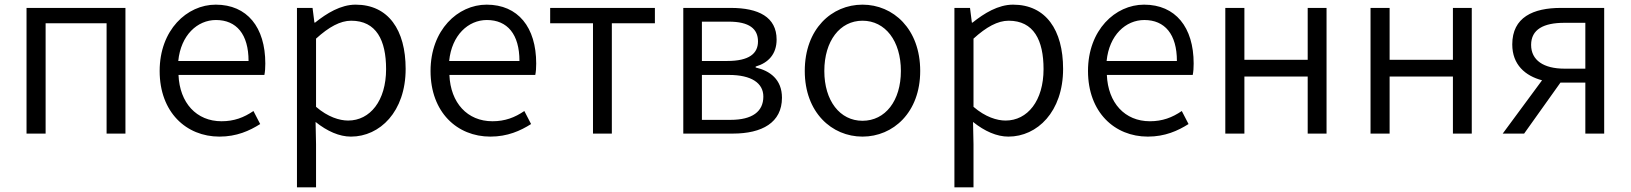

<svg xmlns="http://www.w3.org/2000/svg" viewBox="-20 -574 7007 825"><path d="M94 0H176V-474H438V0H519V-540H94Z M923 13C997 13 1052 -12 1098 -41L1069 -97C1028 -69 986 -53 932 -53C824 -53 752 -132 747 -252H1116C1119 -266 1120 -283 1120 -301C1120 -457 1042 -554 907 -554C783 -554 666 -445 666 -269C666 -92 780 13 923 13ZM746 -312C757 -423 828 -488 908 -488C996 -488 1048 -427 1048 -312Z M1256 231H1338V45L1336 -50C1386 -10 1438 13 1488 13C1612 13 1723 -94 1723 -278C1723 -445 1649 -554 1508 -554C1444 -554 1384 -517 1334 -477H1331L1323 -540H1256ZM1476 -56C1439 -56 1389 -71 1338 -115V-408C1393 -458 1442 -485 1489 -485C1597 -485 1639 -401 1639 -277C1639 -141 1570 -56 1476 -56Z M2087 13C2161 13 2216 -12 2262 -41L2233 -97C2192 -69 2150 -53 2096 -53C1988 -53 1916 -132 1911 -252H2280C2283 -266 2284 -283 2284 -301C2284 -457 2206 -554 2071 -554C1947 -554 1830 -445 1830 -269C1830 -92 1944 13 2087 13ZM1910 -312C1921 -423 1992 -488 2072 -488C2160 -488 2212 -427 2212 -312Z M2528 0H2609V-474H2794V-540H2344V-474H2528Z M2916 0H3129C3254 0 3340 -47 3340 -154C3340 -233 3288 -270 3227 -284V-288C3282 -304 3317 -342 3317 -404C3317 -501 3239 -540 3120 -540H2916ZM2996 -312V-481H3111C3200 -481 3237 -450 3237 -396C3237 -344 3199 -312 3105 -312ZM2996 -59V-252H3112C3209 -252 3260 -217 3260 -159C3260 -95 3213 -59 3119 -59Z M3686 13C3818 13 3934 -91 3934 -269C3934 -450 3818 -554 3686 -554C3554 -554 3438 -450 3438 -269C3438 -91 3554 13 3686 13ZM3686 -55C3589 -55 3522 -141 3522 -269C3522 -398 3589 -485 3686 -485C3784 -485 3851 -398 3851 -269C3851 -141 3784 -55 3686 -55Z M4081 231H4163V45L4161 -50C4211 -10 4263 13 4313 13C4437 13 4548 -94 4548 -278C4548 -445 4474 -554 4333 -554C4269 -554 4209 -517 4159 -477H4156L4148 -540H4081ZM4301 -56C4264 -56 4214 -71 4163 -115V-408C4218 -458 4267 -485 4314 -485C4422 -485 4464 -401 4464 -277C4464 -141 4395 -56 4301 -56Z M4912 13C4986 13 5041 -12 5087 -41L5058 -97C5017 -69 4975 -53 4921 -53C4813 -53 4741 -132 4736 -252H5105C5108 -266 5109 -283 5109 -301C5109 -457 5031 -554 4896 -554C4772 -554 4655 -445 4655 -269C4655 -92 4769 13 4912 13ZM4735 -312C4746 -423 4817 -488 4897 -488C4985 -488 5037 -427 5037 -312Z M5245 0H5327V-245H5599V0H5680V-540H5599V-317H5327V-540H5245Z M5869 0H5951V-245H6223V0H6304V-540H6223V-317H5951V-540H5869Z M6702 -279C6613 -279 6559 -315 6559 -381C6559 -448 6613 -476 6702 -476H6792V-279ZM6437 0H6529L6685 -219H6686H6792V0H6873V-540H6687C6568 -540 6478 -500 6478 -383C6478 -296 6534 -248 6606 -229Z"/></svg>

Font: Noto Sans HK DemiLight
Style: Regular
Weight: 350
Designer: Ryoko NISHIZUKA 西塚涼子 (kana, bopomofo & ideographs); Paul D. Hunt (Latin, Greek & Cyrillic); Sandoll Communications 산돌커뮤니
Foundry: Adobe
Version: Version 2.004;hotconv 1.0.118;makeotfexe 2.5.65603